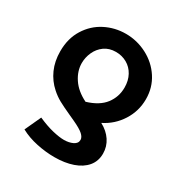

<svg xmlns="http://www.w3.org/2000/svg" viewBox="-172 -693 943 994"><g transform="rotate(30 300.0 -196.0)"><path d="M554 -323Q554 -252 516.2 -192.5Q478.5 -133 415 -101.5Q456.5 -79.5 479.5 -44.8Q502.5 -10 502.5 32Q502.5 77 476 108.8Q449.5 140.5 402 157Q354.5 173.5 292.5 173.5Q241 173.5 186.2 162Q131.5 150.5 87.5 126.5L132 30Q183 52.5 223.5 62Q264 71.5 290.5 71.5Q320.5 71.5 343.2 60.8Q366 50 366 28.5Q366 12.5 348.2 -3.5Q330.5 -19.5 285 -40.5L248 -57.5Q204 -77.5 177.2 -92.2Q150.5 -107 126.5 -128.5Q88 -162.5 66.8 -210Q45.5 -257.5 45.5 -317.5Q45.5 -394 80.8 -450.2Q116 -506.5 173.2 -535.8Q230.5 -565 295.5 -565Q362.5 -565 422.2 -534Q482 -503 518 -447.8Q554 -392.5 554 -323ZM172.5 -319.5Q172.5 -272.5 201.8 -228.5Q231 -184.5 289.5 -155.5Q361.5 -177 394.8 -220.5Q428 -264 428 -320Q428 -361.5 410.8 -393Q393.5 -424.5 363.8 -441.2Q334 -458 298 -458Q257.5 -458 229.2 -437.5Q201 -417 186.8 -385.2Q172.5 -353.5 172.5 -319.5Z"/></g></svg>

Font: JuliaMono ExtraBold
Style: Regular
Weight: 800
Monospace: yes
Designer: cormullion
Foundry: corm
Version: Version 0.055; ttfautohint (v1.8.4)